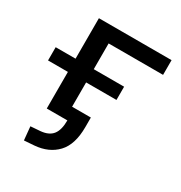

<svg xmlns="http://www.w3.org/2000/svg" viewBox="-161 -606 851 904"><g transform="rotate(30 265.0 -153.5)"><path d="M98 184 91 111 144 107Q188 103 208 77.5Q228 52 228 0H116V-199H8V-271H116V-491H511V-411H215V-271H380V-199H215V-67H317V-15Q317 80 272.5 127Q228 174 153 180Z"/></g></svg>

Font: Nunito Sans 10pt SemiExpanded Medium
Style: Regular
Weight: 500
Width: 6
Designer: Vernon Adams
Foundry: Vernon Adams
Version: Version 3.101;gftools[0.9.27]